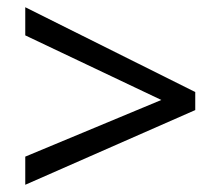

<svg xmlns="http://www.w3.org/2000/svg" viewBox="-20 -628 612 532"><path d="M50 -194 427 -351 50 -530V-608L521 -373V-323L50 -116Z"/></svg>

Font: Noto Sans Tirhuta
Style: Regular
Weight: 400
Designer: Monotype Design Team
Foundry: Monotype Imaging Inc.
Version: Version 2.003; ttfautohint (v1.8.4.7-5d5b)